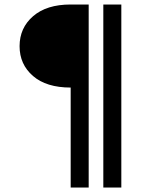

<svg xmlns="http://www.w3.org/2000/svg" viewBox="-20 -726 640 853"><path d="M374 -706V107H294V-337Q186 -337 126.5 -388.5Q67 -440 67 -521Q67 -602 127 -654Q187 -706 294 -706ZM519 -706V107H439V-706Z"/></svg>

Font: Simpel Medium
Style: Regular
Weight: 500
Designer: Janko Jovanovic
Version: Version 1.048;PS 001.048;hotconv 1.0.88;makeotf.lib2.5.64775